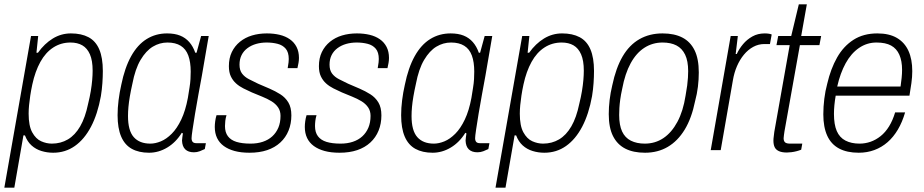

<svg xmlns="http://www.w3.org/2000/svg" viewBox="-29 -692 4258 885"><path d="M-9 173 114 -526H147L139 -449H146Q176 -491 214.5 -514.5Q253 -538 298 -538Q346 -538 379 -520.5Q412 -503 428.5 -464.5Q445 -426 445 -365Q445 -339 443 -309.5Q441 -280 436 -249Q421 -166 390.5 -108Q360 -50 316 -19Q272 12 216 12Q188 12 162 4Q136 -4 116.5 -21.5Q97 -39 86 -68H79L37 173ZM210 -30Q251 -30 284 -49.5Q317 -69 340.5 -109.5Q364 -150 377 -213Q385 -245 389.5 -272.5Q394 -300 396 -323.5Q398 -347 398 -366Q398 -413 385.5 -441.5Q373 -470 350.5 -483Q328 -496 296 -496Q252 -496 216.5 -473Q181 -450 157 -406.5Q133 -363 120 -303Q114 -275 110.5 -251.5Q107 -228 105 -207.5Q103 -187 103 -168Q103 -112 119.5 -82Q136 -52 160.5 -41Q185 -30 210 -30Z M658 12Q611 12 578.5 -6Q546 -24 529.5 -62.5Q513 -101 513 -161Q513 -194 517.5 -230Q522 -266 530 -301Q546 -380 575.5 -433Q605 -486 647 -512Q689 -538 741 -538Q776 -538 801 -528Q826 -518 843.5 -498Q861 -478 871 -449H877L898 -526H933L913 -410Q909 -384 901.5 -343Q894 -302 885.5 -256Q877 -210 870 -167.5Q863 -125 858.5 -94.5Q854 -64 854 -55Q854 -44 859 -38Q864 -32 877 -32H920L915 -5Q905 0 892 5Q879 10 865 10Q839 10 825 -3.5Q811 -17 810 -44Q810 -51 811.5 -59.5Q813 -68 814 -77L809 -80Q782 -36 742 -12Q702 12 658 12ZM664 -30Q687 -30 712.5 -40.5Q738 -51 762.5 -75.5Q787 -100 806.5 -141Q826 -182 837 -241Q841 -267 844.5 -288Q848 -309 849 -327.5Q850 -346 850 -362Q850 -406 839 -436Q828 -466 804 -481Q780 -496 743 -496Q707 -496 675.5 -477Q644 -458 619 -416Q594 -374 581 -305Q574 -274 569.5 -247.5Q565 -221 563 -199Q561 -177 561 -157Q561 -90 587.5 -60Q614 -30 664 -30Z M1121 12Q1082 12 1052.5 4Q1023 -4 1002.5 -19Q982 -34 971.5 -56Q961 -78 961 -107Q961 -119 963 -133.5Q965 -148 969 -161H1015Q1011 -148 1009.5 -135Q1008 -122 1008 -111Q1008 -82 1021.5 -64Q1035 -46 1061 -38Q1087 -30 1126 -30Q1157 -30 1182.5 -38.5Q1208 -47 1226 -63.5Q1244 -80 1254 -103.5Q1264 -127 1264 -158Q1264 -181 1252.5 -197.5Q1241 -214 1222 -225.5Q1203 -237 1179.5 -246.5Q1156 -256 1132 -266Q1112 -275 1093 -284.5Q1074 -294 1059 -307.5Q1044 -321 1035 -340Q1026 -359 1026 -387Q1026 -424 1039.5 -452Q1053 -480 1077 -499.5Q1101 -519 1132.5 -528.5Q1164 -538 1201 -538Q1233 -538 1260 -531.5Q1287 -525 1307 -511Q1327 -497 1338 -475.5Q1349 -454 1349 -425Q1349 -414 1347 -402.5Q1345 -391 1342 -378H1297Q1300 -395 1301 -404Q1302 -413 1302 -420Q1302 -451 1288 -467.5Q1274 -484 1250.5 -490Q1227 -496 1200 -496Q1174 -496 1151.5 -489.5Q1129 -483 1111.5 -470Q1094 -457 1084.5 -438Q1075 -419 1075 -394Q1075 -368 1087 -352.5Q1099 -337 1118.5 -327Q1138 -317 1161 -306Q1187 -295 1213.5 -283.5Q1240 -272 1263 -257.5Q1286 -243 1300 -220Q1314 -197 1314 -160Q1314 -122 1301 -90Q1288 -58 1263 -35Q1238 -12 1202.5 0Q1167 12 1121 12Z M1536 12Q1497 12 1467.5 4Q1438 -4 1417.5 -19Q1397 -34 1386.5 -56Q1376 -78 1376 -107Q1376 -119 1378 -133.5Q1380 -148 1384 -161H1430Q1426 -148 1424.5 -135Q1423 -122 1423 -111Q1423 -82 1436.5 -64Q1450 -46 1476 -38Q1502 -30 1541 -30Q1572 -30 1597.5 -38.5Q1623 -47 1641 -63.5Q1659 -80 1669 -103.5Q1679 -127 1679 -158Q1679 -181 1667.5 -197.5Q1656 -214 1637 -225.5Q1618 -237 1594.5 -246.5Q1571 -256 1547 -266Q1527 -275 1508 -284.5Q1489 -294 1474 -307.5Q1459 -321 1450 -340Q1441 -359 1441 -387Q1441 -424 1454.5 -452Q1468 -480 1492 -499.5Q1516 -519 1547.5 -528.5Q1579 -538 1616 -538Q1648 -538 1675 -531.5Q1702 -525 1722 -511Q1742 -497 1753 -475.5Q1764 -454 1764 -425Q1764 -414 1762 -402.5Q1760 -391 1757 -378H1712Q1715 -395 1716 -404Q1717 -413 1717 -420Q1717 -451 1703 -467.5Q1689 -484 1665.5 -490Q1642 -496 1615 -496Q1589 -496 1566.5 -489.5Q1544 -483 1526.5 -470Q1509 -457 1499.5 -438Q1490 -419 1490 -394Q1490 -368 1502 -352.5Q1514 -337 1533.5 -327Q1553 -317 1576 -306Q1602 -295 1628.5 -283.5Q1655 -272 1678 -257.5Q1701 -243 1715 -220Q1729 -197 1729 -160Q1729 -122 1716 -90Q1703 -58 1678 -35Q1653 -12 1617.5 0Q1582 12 1536 12Z M1965 12Q1918 12 1885.5 -6Q1853 -24 1836.5 -62.5Q1820 -101 1820 -161Q1820 -194 1824.5 -230Q1829 -266 1837 -301Q1853 -380 1882.5 -433Q1912 -486 1954 -512Q1996 -538 2048 -538Q2083 -538 2108 -528Q2133 -518 2150.5 -498Q2168 -478 2178 -449H2184L2205 -526H2240L2220 -410Q2216 -384 2208.5 -343Q2201 -302 2192.5 -256Q2184 -210 2177 -167.5Q2170 -125 2165.5 -94.5Q2161 -64 2161 -55Q2161 -44 2166 -38Q2171 -32 2184 -32H2227L2222 -5Q2212 0 2199 5Q2186 10 2172 10Q2146 10 2132 -3.5Q2118 -17 2117 -44Q2117 -51 2118.5 -59.5Q2120 -68 2121 -77L2116 -80Q2089 -36 2049 -12Q2009 12 1965 12ZM1971 -30Q1994 -30 2019.5 -40.5Q2045 -51 2069.5 -75.5Q2094 -100 2113.5 -141Q2133 -182 2144 -241Q2148 -267 2151.5 -288Q2155 -309 2156 -327.5Q2157 -346 2157 -362Q2157 -406 2146 -436Q2135 -466 2111 -481Q2087 -496 2050 -496Q2014 -496 1982.5 -477Q1951 -458 1926 -416Q1901 -374 1888 -305Q1881 -274 1876.5 -247.5Q1872 -221 1870 -199Q1868 -177 1868 -157Q1868 -90 1894.5 -60Q1921 -30 1971 -30Z M2255 173 2378 -526H2411L2403 -449H2410Q2440 -491 2478.5 -514.5Q2517 -538 2562 -538Q2610 -538 2643 -520.5Q2676 -503 2692.5 -464.5Q2709 -426 2709 -365Q2709 -339 2707 -309.5Q2705 -280 2700 -249Q2685 -166 2654.5 -108Q2624 -50 2580 -19Q2536 12 2480 12Q2452 12 2426 4Q2400 -4 2380.5 -21.5Q2361 -39 2350 -68H2343L2301 173ZM2474 -30Q2515 -30 2548 -49.5Q2581 -69 2604.5 -109.5Q2628 -150 2641 -213Q2649 -245 2653.5 -272.5Q2658 -300 2660 -323.5Q2662 -347 2662 -366Q2662 -413 2649.5 -441.5Q2637 -470 2614.5 -483Q2592 -496 2560 -496Q2516 -496 2480.5 -473Q2445 -450 2421 -406.5Q2397 -363 2384 -303Q2378 -275 2374.5 -251.5Q2371 -228 2369 -207.5Q2367 -187 2367 -168Q2367 -112 2383.5 -82Q2400 -52 2424.5 -41Q2449 -30 2474 -30Z M2944 12Q2890 12 2853 -7Q2816 -26 2796.5 -65Q2777 -104 2777 -166Q2777 -198 2781 -231.5Q2785 -265 2793 -298Q2810 -379 2841 -432Q2872 -485 2918.5 -511.5Q2965 -538 3025 -538Q3079 -538 3116 -519Q3153 -500 3172.5 -460.5Q3192 -421 3192 -358Q3192 -326 3188 -292.5Q3184 -259 3175 -226Q3159 -147 3127 -94.5Q3095 -42 3049 -15Q3003 12 2944 12ZM2943 -30Q2991 -30 3029 -55.5Q3067 -81 3093.5 -130.5Q3120 -180 3131 -251Q3136 -278 3138.5 -298Q3141 -318 3142 -334Q3143 -350 3143 -364Q3143 -411 3129 -440Q3115 -469 3089 -482.5Q3063 -496 3025 -496Q2979 -496 2941.5 -472Q2904 -448 2878 -400.5Q2852 -353 2839 -283Q2833 -256 2830 -234Q2827 -212 2826 -194.5Q2825 -177 2825 -162Q2825 -115 2838.5 -86Q2852 -57 2879 -43.5Q2906 -30 2943 -30Z M3247 0 3339 -526H3372L3362 -443H3367Q3378 -467 3396 -488.5Q3414 -510 3439 -524Q3464 -538 3496 -538Q3507 -538 3515.5 -536.5Q3524 -535 3528 -533L3520 -489H3494Q3467 -489 3443 -476Q3419 -463 3400 -440Q3381 -417 3368 -387Q3355 -357 3349 -321L3293 0Z M3598 11Q3575 11 3561 4.5Q3547 -2 3541.5 -14Q3536 -26 3536 -44Q3536 -53 3537.5 -63Q3539 -73 3540 -84L3611 -484H3550L3558 -526H3618L3653 -672H3690L3664 -526H3756L3748 -484H3658L3587 -87Q3586 -78 3584.5 -69.5Q3583 -61 3583 -55Q3583 -42 3589.5 -36Q3596 -30 3613 -30H3669L3664 -2Q3654 2 3642.5 5Q3631 8 3619 9.5Q3607 11 3598 11Z M3929 12Q3875 12 3838.5 -7.5Q3802 -27 3784 -66.5Q3766 -106 3766 -165Q3766 -200 3770.5 -236.5Q3775 -273 3784 -306Q3800 -375 3829.5 -427Q3859 -479 3905 -508.5Q3951 -538 4015 -538Q4070 -538 4105.5 -517Q4141 -496 4158.5 -457.5Q4176 -419 4176 -364Q4176 -338 4172 -309Q4168 -280 4163 -251H3823Q3819 -228 3817 -207Q3815 -186 3815 -167Q3815 -118 3828 -88Q3841 -58 3868 -44Q3895 -30 3933 -30Q3959 -30 3983.5 -38.5Q4008 -47 4030 -64.5Q4052 -82 4069 -109.5Q4086 -137 4097 -174H4143Q4130 -129 4109.5 -94.5Q4089 -60 4062 -36.5Q4035 -13 4001.5 -0.5Q3968 12 3929 12ZM3830 -293H4122Q4125 -314 4127 -333Q4129 -352 4129 -370Q4129 -411 4116.5 -439.5Q4104 -468 4078.5 -482Q4053 -496 4011 -496Q3967 -496 3930.5 -471Q3894 -446 3869 -400.5Q3844 -355 3830 -293Z"/></svg>

Font: Archivo SemiCondensed Thin
Style: Italic
Weight: 250
Width: 4
Italic angle: -10°
Designer: Hector Gatti
Foundry: Omnibus-Type
Version: Version 2.001